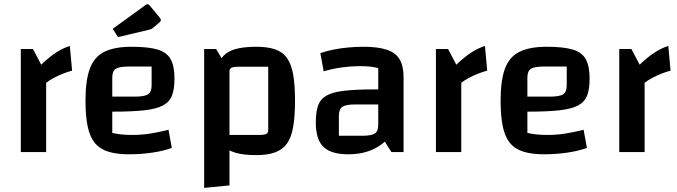

<svg xmlns="http://www.w3.org/2000/svg" viewBox="-20 -738 3287 932"><path d="M140 -500 180 -424Q221 -463 254 -484Q287 -505 319 -515L330 -395Q310 -390 286 -380.5Q262 -371 240.5 -359.5Q219 -348 204 -336V0H81V-500Z M605 11Q546 11 505 -2Q464 -15 440 -44.5Q416 -74 405.5 -124.5Q395 -175 395 -250Q395 -347 416 -404.5Q437 -462 486.5 -486.5Q536 -511 619 -511Q700 -511 745 -497.5Q790 -484 808.5 -450.5Q827 -417 827 -357Q827 -306 815 -274.5Q803 -243 771 -226Q739 -209 680 -202.5Q621 -196 525 -196H495V-269H635Q682 -269 699 -280.5Q716 -292 716 -324V-415H605Q559 -415 542 -404Q525 -393 525 -361V-93Q545 -88 568 -85.5Q591 -83 624 -83Q665 -83 705 -89Q745 -95 798 -108L814 -20Q773 -5 718.5 3Q664 11 605 11ZM553 -558 527 -598 687 -714Q692 -718 696 -718Q701 -718 706 -712L754 -654Q761 -646 761 -641Q761 -635 753 -628L724 -604Q719 -599 714.5 -597Q710 -595 701 -593Z M1224 15Q1162 15 1121.5 3Q1081 -9 1058.5 -38Q1036 -67 1026.5 -118.5Q1017 -170 1017 -250Q1017 -330 1026.5 -380.5Q1036 -431 1058.5 -459.5Q1081 -488 1121.5 -499.5Q1162 -511 1224 -511Q1279 -511 1315.5 -498.5Q1352 -486 1373 -456.5Q1394 -427 1403 -377Q1412 -327 1412 -250Q1412 -173 1403 -121.5Q1394 -70 1372.5 -40.5Q1351 -11 1314.5 2Q1278 15 1224 15ZM1094 -83H1237Q1263 -83 1272.5 -88Q1282 -93 1282 -108V-414H1138Q1113 -414 1103.5 -409Q1094 -404 1094 -392ZM971 174V-500H1029L1094 -392V162Z M1671 11Q1587 11 1550 -25Q1513 -61 1513 -143Q1513 -194 1524 -225.5Q1535 -257 1565 -274Q1595 -291 1651 -297.5Q1707 -304 1797 -304H1846V-231H1704Q1659 -231 1642 -219.5Q1625 -208 1625 -176V-79H1738Q1783 -79 1799.5 -90Q1816 -101 1816 -133V-407Q1784 -417 1727 -417Q1686 -417 1641.5 -411Q1597 -405 1551 -392L1535 -480Q1563 -490 1597.5 -497Q1632 -504 1670 -507.5Q1708 -511 1744 -511Q1815 -511 1858 -496.5Q1901 -482 1920 -449.5Q1939 -417 1939 -363V0H1880L1848 -50Q1812 -19 1768.5 -4Q1725 11 1671 11Z M2155 -500 2195 -424Q2236 -463 2269 -484Q2302 -505 2334 -515L2345 -395Q2325 -390 2301 -380.5Q2277 -371 2255.5 -359.5Q2234 -348 2219 -336V0H2096V-500Z M2620 11Q2561 11 2520 -2Q2479 -15 2455 -44.5Q2431 -74 2420.5 -124.5Q2410 -175 2410 -250Q2410 -347 2431 -404.5Q2452 -462 2501.5 -486.5Q2551 -511 2634 -511Q2715 -511 2760 -497.5Q2805 -484 2823.5 -450.5Q2842 -417 2842 -357Q2842 -306 2830 -274.5Q2818 -243 2786 -226Q2754 -209 2695 -202.5Q2636 -196 2540 -196H2510V-269H2650Q2697 -269 2714 -280.5Q2731 -292 2731 -324V-415H2620Q2574 -415 2557 -404Q2540 -393 2540 -361V-93Q2560 -88 2583 -85.5Q2606 -83 2639 -83Q2680 -83 2720 -89Q2760 -95 2813 -108L2829 -20Q2788 -5 2733.5 3Q2679 11 2620 11Z M3045 -500 3085 -424Q3126 -463 3159 -484Q3192 -505 3224 -515L3235 -395Q3215 -390 3191 -380.5Q3167 -371 3145.5 -359.5Q3124 -348 3109 -336V0H2986V-500Z"/></svg>

Font: Changa Medium
Style: Regular
Weight: 500
Designer: Eduardo Rodriguez Tunni
Foundry: Eduardo Rodriguez Tunni
Version: Version 3.003